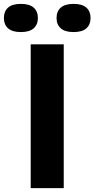

<svg xmlns="http://www.w3.org/2000/svg" viewBox="-86 -968 486 988"><path d="M72 0V-740H242V0ZM292.5 -803Q248.5 -803 226.8 -822.2Q205 -841.5 205 -875.5Q205 -909.5 226.8 -928.8Q248.5 -948 292.5 -948Q337 -948 358.5 -928.8Q380 -909.5 380 -875.5Q380 -841.5 358.5 -822.2Q337 -803 292.5 -803ZM21.5 -803Q-23 -803 -44.5 -822.2Q-66 -841.5 -66 -875.5Q-66 -909.5 -44.5 -928.8Q-23 -948 21.5 -948Q65.5 -948 87.2 -928.8Q109 -909.5 109 -875.5Q109 -841.5 87.2 -822.2Q65.5 -803 21.5 -803Z"/></svg>

Font: Encode Sans SemiExpanded
Style: Bold
Weight: 700
Width: 6
Designer: Multiple Designers
Foundry: Impallari Type
Version: Version 3.002